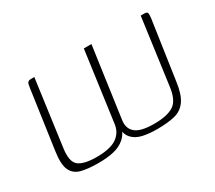

<svg xmlns="http://www.w3.org/2000/svg" viewBox="-85 -560 810 722"><g transform="rotate(-30 320.5 -198.5)"><path d="M166 2Q120 2 91 -5.5Q62 -13 50 -38.5Q38 -64 46 -118L82 -371Q84 -388 88 -393.5Q92 -399 103 -399H117L78 -113Q70 -57 92.5 -39Q115 -21 171 -21Q229 -21 257 -40Q285 -59 290 -93L332 -399H365L322 -93Q317 -59 339.5 -40Q362 -21 420 -21Q476 -21 504.5 -39Q533 -57 540 -113L579 -399H593Q606 -399 608 -393.5Q610 -388 608 -371L571 -118Q564 -65 545.5 -39Q527 -13 496 -5.5Q465 2 419 2Q385 2 358 -4Q331 -10 315 -27Q299 -44 298 -74L308 -75Q300 -46 280 -28.5Q260 -11 231 -4.5Q202 2 166 2Z"/></g></svg>

Font: Genos ExtraLight
Style: Italic
Weight: 250
Italic angle: -8°
Designer: Robert E. Leuschke
Foundry: Robert E. Leuschke
Version: Version 1.010